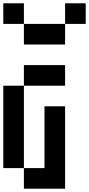

<svg xmlns="http://www.w3.org/2000/svg" viewBox="-20 -1145 540 1165"><path d="M0 -125V-625H125V-125ZM0 -1000V-1125H125V-1000ZM125 -125H250V-500H375V0H125ZM125 -625V-750H375V-625ZM125 -875V-1000H375V-875ZM375 -1000V-1125H500V-1000Z"/></svg>

Font: GalmuriMono7 Regular
Style: Regular
Weight: 400
Designer: Lee Minseo (quiple)
Version: Version 2.399;hotconv 1.1.1;makeotfexe 2.6.0 DEVELOPMENT